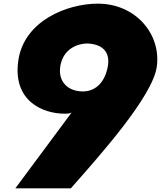

<svg xmlns="http://www.w3.org/2000/svg" viewBox="-20 -929 882 1052"><path d="M80 -595C50 -379 209 -306 336 -306C379 -306 378 -320 378 -320L64 103H368C527 -77 816 -400 839 -563C864 -741 724 -909 516 -909C348 -909 110 -815 80 -595ZM310 -563C321 -644 383 -691 465 -691H448C530 -691 583 -654 572 -573C560 -490 512 -428 434 -428C354 -428 298 -480 310 -563Z"/></svg>

Font: Chaingun
Style: Ita
Weight: 400
Version: Version 0.91